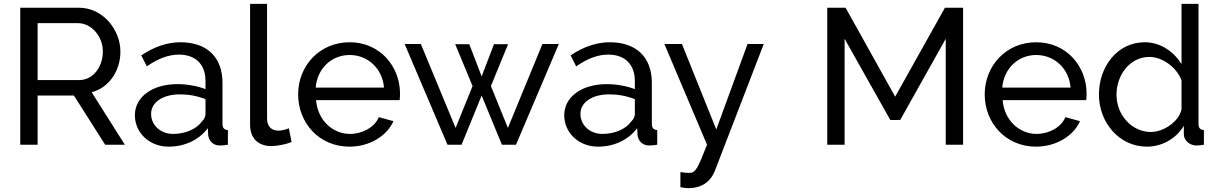

<svg xmlns="http://www.w3.org/2000/svg" viewBox="-20 -750 6307 995"><path d="M175 0V-255H363L525 0H627L455 -272C546 -296 604 -383 604 -483C604 -595 514 -710 389 -710H85V0ZM175 -630H384C453 -630 513 -563 513 -483C513 -405 464 -335 390 -335H175Z M854 10C935 10 1010 -23 1057 -86L1059 -49C1063 -20 1084 4 1119 4C1132 4 1142 3 1161 0V-76C1142 -77 1133 -87 1133 -108V-321C1133 -454 1052 -531 915 -531C847 -531 779 -508 712 -463L741 -406C799 -447 854 -467 907 -467C995 -467 1045 -415 1045 -330V-288C1005 -304 950 -314 899 -314C770 -314 679 -248 679 -153C679 -61 755 10 854 10ZM877 -56C812 -56 763 -101 763 -160C763 -220 824 -261 912 -261C958 -261 1002 -253 1045 -236V-159C1045 -146 1039 -133 1026 -120C998 -81 940 -56 877 -56Z M1276 -103C1276 -34 1318 7 1386 7C1417 7 1462 -2 1491 -14L1477 -85C1460 -78 1438 -73 1423 -73C1386 -73 1364 -96 1364 -135V-730H1276Z M1791 10C1896 10 1985 -46 2019 -122L1943 -143C1922 -90 1857 -56 1794 -56C1703 -56 1626 -128 1618 -231H2051C2052 -238 2053 -250 2053 -265C2053 -405 1950 -531 1792 -531C1635 -531 1525 -408 1525 -261C1525 -113 1634 10 1791 10ZM1616 -296C1624 -395 1698 -465 1792 -465C1885 -465 1962 -396 1970 -296Z M2612 -87 2524 -304 2613 -521H2540L2476 -354L2412 -521H2339L2429 -304L2341 -87L2161 -522H2077L2299 0H2372L2476 -255L2581 0H2654L2876 -522H2791Z M3079 10C3160 10 3235 -23 3282 -86L3284 -49C3288 -20 3309 4 3344 4C3357 4 3367 3 3386 0V-76C3367 -77 3358 -87 3358 -108V-321C3358 -454 3277 -531 3140 -531C3072 -531 3004 -508 2937 -463L2966 -406C3024 -447 3079 -467 3132 -467C3220 -467 3270 -415 3270 -330V-288C3230 -304 3175 -314 3124 -314C2995 -314 2904 -248 2904 -153C2904 -61 2980 10 3079 10ZM3102 -56C3037 -56 2988 -101 2988 -160C2988 -220 3049 -261 3137 -261C3183 -261 3227 -253 3270 -236V-159C3270 -146 3264 -133 3251 -120C3223 -81 3165 -56 3102 -56Z M3506 220C3525 224 3536 225 3548 225C3624 225 3665 184 3684 137L3938 -522H3854L3692 -79L3514 -522H3423L3644 0C3596 123 3585 146 3552 146C3543 146 3523 145 3506 142Z M4971 0V-710H4877L4619 -249L4362 -710H4267V0H4357V-549L4594 -128H4645L4881 -549V0Z M5349 10C5454 10 5543 -46 5577 -122L5501 -143C5480 -90 5415 -56 5352 -56C5261 -56 5184 -128 5176 -231H5609C5610 -238 5611 -250 5611 -265C5611 -405 5508 -531 5350 -531C5193 -531 5083 -408 5083 -261C5083 -113 5192 10 5349 10ZM5174 -296C5182 -395 5256 -465 5350 -465C5443 -465 5520 -396 5528 -296Z M5924 10C6000 10 6074 -30 6115 -98V-54C6115 -23 6145 4 6180 4C6191 4 6200 3 6219 0V-76C6200 -77 6191 -87 6191 -108V-730H6103V-418C6064 -481 5996 -531 5912 -531C5773 -531 5675 -408 5675 -260C5675 -116 5779 10 5924 10ZM5945 -66C5845 -66 5766 -154 5766 -259C5766 -359 5833 -455 5937 -455C6003 -455 6079 -401 6103 -333V-183C6089 -118 6008 -66 5945 -66Z"/></svg>

Font: Raleway Med
Style: Regular
Weight: 500
Designer: Matt McInerney, Pablo Impallari, Rodrigo Fuenzalida
Foundry: Matt McInerney, Pablo Impallari, Rodrigo Fuenzalida
Version: Version 3.00 July 28, 2015